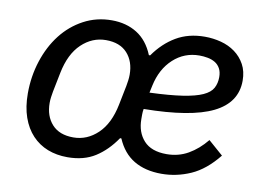

<svg xmlns="http://www.w3.org/2000/svg" viewBox="-64 -624 993 730"><g transform="rotate(10 433.0 -259.0)"><path d="M245 -66Q298 -66 339 -105Q380 -144 395 -219L410 -294Q412 -305 413.5 -316Q415 -327 415 -338Q415 -389 386.5 -420.5Q358 -452 304 -452Q251 -452 210 -413Q169 -374 154 -299L139 -224Q137 -213 135.5 -202Q134 -191 134 -180Q134 -129 162.5 -97.5Q191 -66 245 -66ZM664 -456Q606 -456 563.5 -417Q521 -378 507 -312L501 -284Q579 -287 628 -294.5Q677 -302 704.5 -314.5Q732 -327 742 -345.5Q752 -364 752 -388Q752 -408 744.5 -421.5Q737 -435 724.5 -442.5Q712 -450 696 -453Q680 -456 664 -456ZM599 12Q536 12 492.5 -14Q449 -40 426 -94H421Q387 -44 343 -16Q299 12 236 12Q194 12 159.5 -1.5Q125 -15 99.5 -42Q74 -69 60 -109Q46 -149 46 -201Q46 -267 65.5 -327Q85 -387 120 -432Q155 -477 204.5 -503.5Q254 -530 313 -530Q369 -530 410.5 -504Q452 -478 474 -424H479Q514 -474 561.5 -502Q609 -530 672 -530Q704 -530 734.5 -522Q765 -514 789 -496.5Q813 -479 827.5 -452.5Q842 -426 842 -390Q842 -305 756.5 -263Q671 -221 490 -219Q488 -208 488 -198Q488 -188 488 -180Q488 -129 517 -97Q546 -65 605 -65Q651 -65 688.5 -86.5Q726 -108 757 -146L814 -96Q766 -36 711.5 -12Q657 12 599 12Z"/></g></svg>

Font: IBM Plex Sans Text
Style: Italic
Weight: 450
Italic angle: -11°
Designer: Mike Abbink, Paul van der Laan, Pieter van Rosmalen
Foundry: Bold Monday
Version: Version 3.005